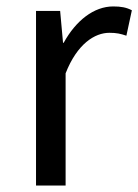

<svg xmlns="http://www.w3.org/2000/svg" viewBox="-20 -577 430 597"><path d="M92 0H184V-349C220 -441 275 -475 320 -475C343 -475 355 -472 373 -466L390 -545C373 -554 356 -557 332 -557C272 -557 216 -513 178 -444H176L167 -543H92Z"/></svg>

Font: Noto Sans CJK SC
Style: Regular
Weight: 400
Designer: Ryoko NISHIZUKA 西塚涼子 (kana, bopomofo & ideographs); Paul D. Hunt (Latin, Greek & Cyrillic); Sandoll Communications 산돌커뮤니
Foundry: Adobe
Version: Version 2.004;hotconv 1.0.118;makeotfexe 2.5.65603